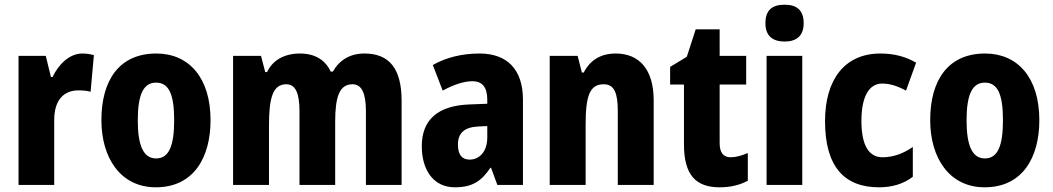

<svg xmlns="http://www.w3.org/2000/svg" viewBox="-20 -788 4486 818"><path d="M331 -560C274 -560 228 -511 204 -460H197L175 -550H59V0H211V-277C211 -363 253 -403 314 -403C337 -403 353 -401 366 -397L380 -553C363 -558 346 -560 331 -560Z M877 -276C877 -458 784 -560 646 -560C487 -560 412 -445 412 -276C412 -116 493 10 644 10C806 10 877 -118 877 -276ZM567 -275C567 -383 590 -436 645 -436C701 -436 722 -383 722 -276C722 -169 701 -113 645 -113C590 -113 567 -170 567 -275Z M1533 -560C1471 -560 1426 -532 1398 -483H1389C1368 -528 1327 -560 1258 -560C1191 -560 1141 -531 1118 -481H1110L1092 -550H973V0H1126V-253C1126 -371 1142 -429 1200 -429C1238 -429 1256 -393 1256 -314V0H1408V-269C1408 -376 1426 -429 1482 -429C1520 -429 1539 -393 1539 -314V0H1691V-359C1691 -496 1638 -560 1533 -560Z M2023 -560C1946 -560 1878 -542 1824 -511L1866 -402C1914 -428 1957 -442 1993 -442C2034 -442 2056 -417 2056 -363V-346L1979 -343C1848 -338 1777 -280 1777 -165C1777 -67 1824 10 1918 10C1992 10 2031 -16 2069 -73H2072L2099 0H2208V-363C2208 -493 2140 -560 2023 -560ZM2017 -249 2056 -251V-202C2056 -144 2024 -108 1981 -108C1949 -108 1931 -128 1931 -172C1931 -220 1957 -246 2017 -249Z M2603 -560C2540 -560 2494 -532 2467 -479H2459L2441 -550H2322V0H2475V-256C2475 -379 2492 -429 2552 -429C2598 -429 2612 -390 2612 -315V0H2765V-360C2765 -492 2704 -560 2603 -560Z M3093 -118C3061 -118 3046 -138 3046 -179V-428H3159V-550H3046V-663H2944L2906 -546L2835 -503V-428H2894V-173C2894 -43 2944 10 3046 10C3094 10 3132 0 3166 -18V-136C3140 -125 3116 -118 3093 -118Z M3323 -768C3270 -768 3241 -745 3241 -689C3241 -635 3272 -611 3323 -611C3373 -611 3404 -635 3404 -689C3404 -744 3375 -768 3323 -768ZM3398 -550H3246V0H3398Z M3725 10C3782 10 3830 -5 3869 -35V-162C3828 -133 3784 -118 3740 -118C3682 -118 3650 -168 3650 -273C3650 -377 3683 -432 3738 -432C3772 -432 3805 -421 3840 -402L3883 -521C3840 -546 3791 -560 3731 -560C3577 -560 3495 -447 3495 -272C3495 -78 3577 10 3725 10Z M4408 -276C4408 -458 4315 -560 4177 -560C4018 -560 3943 -445 3943 -276C3943 -116 4024 10 4175 10C4337 10 4408 -118 4408 -276ZM4098 -275C4098 -383 4121 -436 4176 -436C4232 -436 4253 -383 4253 -276C4253 -169 4232 -113 4176 -113C4121 -113 4098 -170 4098 -275Z"/></svg>

Font: Noto Sans Khmer UI Condensed ExtraBold
Style: Regular
Weight: 800
Width: 3
Designer: Danh Hong and the Monotype Design Team
Foundry: Monotype Imaging Inc.
Version: Version 2.002